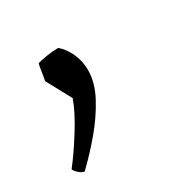

<svg xmlns="http://www.w3.org/2000/svg" viewBox="-81 -153 333 337"><g transform="rotate(-30 86.0 15.5)"><path d="M4 121Q-1 121 -7.5 115Q-14 109 -14 106Q2 86 22 54Q42 22 50 -1L23 -51Q24 -55 26 -68.5Q28 -82 29 -84Q36 -86 48 -88Q60 -90 72 -90Q83 -81 90.5 -65Q98 -49 98 -30Q98 -5 83.5 22Q69 49 47.5 74.5Q26 100 4 121Z"/></g></svg>

Font: Labrada Lght
Style: Italic
Weight: 300
Italic angle: -7°
Designer: Mercedes Jáuregui
Foundry: Omnibus-Type Team
Version: Version 1.000; ttfautohint (v1.8.4.7-5d5b)